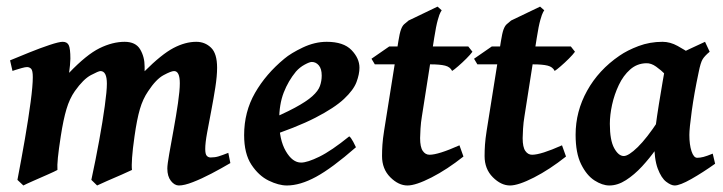

<svg xmlns="http://www.w3.org/2000/svg" viewBox="-20 -548 2206 586"><path d="M683.1 -50.3Q655.8 -34.2 625.5 -18.3Q595.2 -2.4 568.8 7.8Q542.5 18.1 525.9 18.1Q512.7 18.1 501.7 4.2Q490.7 -9.8 490.7 -33.7Q490.7 -45.9 496.6 -78.9Q502.4 -111.8 510 -153.3Q517.6 -194.8 523.2 -233.2Q528.8 -271.5 528.8 -293.9Q528.8 -331.1 511.2 -331.1Q502.4 -331.1 479.5 -318.8Q456.5 -306.6 432.1 -269.5Q416 -246.1 407 -215.1Q397.9 -184.1 390.6 -132.3Q384.8 -91.8 383.1 -66.7Q381.3 -41.5 382.8 -29.3Q374 -24.9 351.6 -15.1Q329.1 -5.4 306.6 4.4Q284.2 14.2 276.4 18.1L258.8 1Q272 -60.1 282.7 -119.1Q293.5 -178.2 299.8 -224.4Q306.2 -270.5 306.2 -292.5Q306.2 -331.1 286.6 -331.1Q280.8 -331.1 257.6 -318.8Q234.4 -306.6 208.5 -270Q192.4 -247.1 182.9 -215.1Q173.3 -183.1 165.5 -132.3Q159.2 -91.8 156.7 -66.9Q154.3 -42 155.3 -29.3Q147.5 -24.9 125.2 -15.1Q103 -5.4 80.8 4.4Q58.6 14.2 51.3 18.1L33.2 1Q45.4 -62.5 56.2 -124.8Q66.9 -187 73.5 -236.8Q80.1 -286.6 80.1 -312.5Q80.1 -333 75 -338.1Q69.8 -343.3 62.5 -343.3Q57.1 -343.3 46.4 -340.3Q35.6 -337.4 26.9 -334.5Q18.1 -331.5 18.1 -331.5L10.7 -363.8Q36.1 -374.5 69.6 -387.9Q103 -401.4 131.6 -410.9Q160.2 -420.4 171.4 -420.4Q184.6 -420.4 189.7 -410.4Q194.8 -400.4 194.8 -368.7Q194.8 -361.3 193.6 -349.1Q192.4 -336.9 190.9 -325.7Q244.1 -381.3 283.9 -400.9Q323.7 -420.4 360.4 -420.4Q394 -420.4 407.7 -397.5Q421.4 -374.5 421.4 -344.7Q421.4 -342.3 421.4 -338.9Q421.4 -335.4 421.4 -330.6Q473.1 -382.3 509.3 -401.4Q545.4 -420.4 579.1 -420.4Q605.5 -420.4 624 -402.6Q642.6 -384.8 642.6 -341.3Q642.6 -315.9 637.2 -281.2Q631.8 -246.6 624.8 -210.2Q617.7 -173.8 612.1 -142.8Q606.4 -111.8 606.4 -93.3Q606.4 -77.6 611.1 -72.5Q615.7 -67.4 623 -67.4Q636.2 -67.4 647.2 -70.8Q658.2 -74.2 676.8 -81.5Z M1077.1 -341.3Q1077.1 -321.8 1068.1 -297.6Q1059.1 -273.4 1030 -246.1Q1001 -218.8 942.6 -188.7Q884.3 -158.7 786.1 -126.5L782.7 -174.3Q843.8 -199.7 879.6 -219Q915.5 -238.3 933.3 -254.4Q951.2 -270.5 956.5 -285.6Q961.9 -300.8 961.9 -317.4Q961.9 -337.9 953.1 -348.4Q944.3 -358.9 931.6 -358.9Q924.8 -358.9 909.9 -350.8Q895 -342.8 883.3 -329.6Q859.9 -301.3 845.9 -265.4Q832 -229.5 832 -180.2Q832 -121.6 852.3 -86.7Q872.6 -51.8 898.9 -51.8Q918 -51.8 954.8 -69.8Q991.7 -87.9 1045.9 -131.8Q1050.8 -128.9 1058.1 -115.2Q1065.4 -101.6 1066.4 -98.6Q993.2 -34.7 944.6 -8.3Q896 18.1 855.5 18.1Q830.6 18.1 800 3.2Q769.5 -11.7 747.3 -45.4Q725.1 -79.1 725.1 -135.7Q725.1 -206.5 758.3 -264.4Q791.5 -322.3 847.7 -368.7Q867.7 -385.7 904.3 -403.1Q940.9 -420.4 977.1 -420.4Q1028.3 -420.4 1052.7 -395.3Q1077.1 -370.1 1077.1 -341.3Z M1421.9 -390.1Q1416 -381.8 1403.3 -369.1Q1390.6 -356.4 1377.9 -345.5Q1365.2 -334.5 1359.9 -331.5Q1354 -343.8 1338.4 -347.7Q1322.8 -351.6 1293.9 -351.6H1124L1113.8 -368.7L1168 -406.2H1409.2ZM1394.5 -70.3Q1344.7 -30.8 1296.9 -6.3Q1249 18.1 1223.6 18.1Q1196.3 18.1 1171.1 -7.1Q1146 -32.2 1146 -71.8Q1146 -88.9 1147.2 -106.4Q1148.4 -124 1152.3 -148.9L1195.8 -421.9Q1199.7 -446.8 1203.9 -458Q1208 -469.2 1213.6 -474.1Q1219.2 -479 1227.1 -485.4L1315.4 -527.8L1328.1 -516.6Q1328.1 -516.6 1324.7 -511Q1321.3 -505.4 1316.2 -487.3Q1311 -469.2 1305.2 -432.1L1267.6 -192.4Q1264.6 -174.8 1263.4 -155.3Q1262.2 -135.7 1262.2 -126.5Q1262.2 -99.1 1270.3 -87.4Q1278.3 -75.7 1291 -75.7Q1317.9 -75.7 1382.3 -104.5Z M1734.9 -390.1Q1729 -381.8 1716.3 -369.1Q1703.6 -356.4 1690.9 -345.5Q1678.2 -334.5 1672.9 -331.5Q1667 -343.8 1651.4 -347.7Q1635.7 -351.6 1606.9 -351.6H1437L1426.8 -368.7L1481 -406.2H1722.2ZM1707.5 -70.3Q1657.7 -30.8 1609.9 -6.3Q1562 18.1 1536.6 18.1Q1509.3 18.1 1484.1 -7.1Q1459 -32.2 1459 -71.8Q1459 -88.9 1460.2 -106.4Q1461.4 -124 1465.3 -148.9L1508.8 -421.9Q1512.7 -446.8 1516.8 -458Q1521 -469.2 1526.6 -474.1Q1532.2 -479 1540 -485.4L1628.4 -527.8L1641.1 -516.6Q1641.1 -516.6 1637.7 -511Q1634.3 -505.4 1629.2 -487.3Q1624 -469.2 1618.2 -432.1L1580.6 -192.4Q1577.6 -174.8 1576.4 -155.3Q1575.2 -135.7 1575.2 -126.5Q1575.2 -99.1 1583.3 -87.4Q1591.3 -75.7 1604 -75.7Q1630.9 -75.7 1695.3 -104.5Z M2162.6 -48.3Q2125 -21.5 2090.1 -1.7Q2055.2 18.1 2039.1 18.1Q2028.3 18.1 2013.4 6.8Q1998.5 -4.4 1987.5 -33.4Q1976.6 -62.5 1976.6 -114.7Q1976.6 -127.9 1980.7 -159.9Q1984.9 -191.9 1991 -230Q1997.1 -268.1 2002.7 -300.3Q2008.3 -332.5 2010.7 -345.7Q2013.7 -359.4 2035.4 -372.8Q2057.1 -386.2 2084.5 -398.4Q2111.8 -410.6 2131.8 -420.4L2146 -390.1Q2131.3 -377.9 2124.8 -367.7Q2118.2 -357.4 2112.3 -327.1Q2098.6 -262.7 2091.3 -209.2Q2084 -155.8 2084 -136.2Q2084 -106.4 2090.6 -86.4Q2097.2 -66.4 2107.9 -66.4Q2116.7 -66.4 2127.2 -69.1Q2137.7 -71.8 2155.3 -79.1ZM2118.7 -367.7Q2106.4 -358.9 2094.2 -338.9Q2082 -318.8 2071.8 -301.5Q2061.5 -284.2 2053.7 -284.2Q2047.9 -284.2 2036.9 -294.9Q2025.9 -305.7 2011.7 -319.8Q1997.6 -334 1982.4 -344.7Q1967.3 -355.5 1952.6 -355Q1924.3 -354.5 1903.3 -335.9Q1882.3 -317.4 1868.7 -288.6Q1855 -259.8 1848.1 -228.3Q1841.3 -196.8 1841.3 -169.9Q1841.3 -120.1 1854.5 -95.9Q1867.7 -71.8 1883.8 -71.8Q1898.4 -71.8 1926.3 -98.9Q1954.1 -126 1989.7 -180.2L1981.9 -92.3Q1962.9 -65.4 1939.5 -40Q1916 -14.6 1890.6 1.7Q1865.2 18.1 1839.8 18.1Q1818.4 18.1 1794.4 2.7Q1770.5 -12.7 1753.7 -46.6Q1736.8 -80.6 1736.8 -136.7Q1736.8 -208 1772 -271.2Q1807.1 -334.5 1870.6 -377.9Q1894.5 -394.5 1929 -407.5Q1963.4 -420.4 2002 -420.4Q2025.4 -420.4 2048.3 -407.7Q2071.3 -395 2089.8 -382.1Q2108.4 -369.1 2118.7 -367.7Z"/></svg>

Font: Dai Banna SIL SemiBold
Style: Italic
Weight: 600
Italic angle: -11°
Designer: Victor Gaultney
Foundry: SIL International
Version: Version 4.000